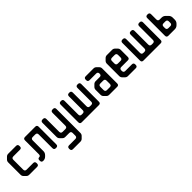

<svg xmlns="http://www.w3.org/2000/svg" viewBox="266 -1723 3181 3181"><g transform="rotate(-45 1857.0 -132.5)"><path d="M103 -12Q123 8 152 8H335Q375 8 375 -32V-43Q375 -83 335 -83H181Q141 -83 141 -123V-354Q141 -394 181 -394H335Q375 -394 375 -434V-445Q375 -485 335 -485H152Q123 -485 103 -465L70 -432Q50 -412 50 -383V-94Q50 -65 70 -45Z M440 -31Q440 9 480 9H481Q522 9 550 -19L567 -36Q595 -64 595 -103V-354Q595 -394 635 -394H695Q735 -394 735 -354V-32Q735 8 775 8H785Q825 8 825 -32V-445Q825 -485 785 -485H545Q505 -485 505 -445V-121Q505 -81 473 -81Q440 -81 440 -41Z M924 180Q924 220 964 220H1139Q1168 220 1188 200L1221 167Q1241 147 1241 118V-445Q1241 -485 1201 -485H1190Q1150 -485 1150 -445V-144Q1150 -104 1110 -104H1046Q1006 -104 1006 -144V-445Q1006 -485 966 -485H955Q915 -485 915 -445V-115Q915 -86 935 -66L968 -33Q988 -13 1017 -13H1110Q1150 -13 1150 27V89Q1150 129 1110 129H964Q924 129 924 169Z M1341 -32Q1341 8 1381 8H1784Q1824 8 1824 -32V-445Q1824 -485 1784 -485H1774Q1734 -485 1734 -445V-123Q1734 -83 1694 -83H1665Q1625 -83 1625 -123V-445Q1625 -485 1585 -485H1575Q1535 -485 1535 -445V-123Q1535 -83 1495 -83H1471Q1431 -83 1431 -123V-445Q1431 -485 1391 -485H1381Q1341 -485 1341 -445Z M1977 -12Q1997 8 2026 8H2212Q2252 8 2252 -32V-383Q2252 -412 2232 -432L2199 -465Q2179 -485 2150 -485H1967Q1927 -485 1927 -445V-434Q1927 -394 1967 -394H2121Q2161 -394 2161 -354V-351Q2161 -311 2121 -311H2026Q1997 -311 1977 -291L1945 -259Q1924 -238 1924 -210V-94Q1924 -65 1944 -45ZM2015 -114V-189Q2015 -229 2055 -229H2121Q2161 -229 2161 -189V-114Q2161 -74 2121 -74H2055Q2015 -74 2015 -114Z M2414 -13Q2435 8 2463 8H2647Q2687 8 2687 -32V-43Q2687 -83 2647 -83H2493Q2453 -83 2453 -123V-137Q2453 -177 2493 -177H2647Q2687 -177 2687 -217V-384Q2687 -413 2667 -433L2635 -465Q2615 -485 2586 -485H2463Q2434 -485 2414 -465L2382 -433Q2362 -413 2362 -384V-94Q2362 -65 2382 -45ZM2453 -297V-355Q2453 -395 2493 -395H2556Q2596 -395 2596 -355V-297Q2596 -257 2556 -257H2493Q2453 -257 2453 -297Z M2787 -32Q2787 8 2827 8H3230Q3270 8 3270 -32V-445Q3270 -485 3230 -485H3220Q3180 -485 3180 -445V-123Q3180 -83 3140 -83H3111Q3071 -83 3071 -123V-445Q3071 -485 3031 -485H3021Q2981 -485 2981 -445V-123Q2981 -83 2941 -83H2917Q2877 -83 2877 -123V-445Q2877 -485 2837 -485H2827Q2787 -485 2787 -445Z M3410 9H3561Q3601 9 3629 -19L3646 -36Q3674 -64 3674 -104V-152Q3674 -192 3646 -220L3611 -255Q3583 -283 3543 -283H3500Q3460 -283 3460 -323V-445Q3460 -485 3420 -485H3410Q3370 -485 3370 -445V-31Q3370 9 3410 9ZM3460 -120V-154Q3460 -194 3500 -194H3544Q3584 -194 3584 -154V-120Q3584 -80 3544 -80H3500Q3460 -80 3460 -120Z"/></g></svg>

Font: WDXL Lubrifont TC
Style: Regular
Weight: 400
Designer: [WDXL Lubrifont] Copyright 2020-2022 (c) NightFurySL2001, Skr-ZERO; [ZCOOL QingKe HuangYou] Copyright 2018-2022 (c) The 
Version: Version 2.001;hotconv 1.1.1;makeotfexe 2.6.0